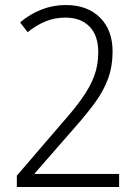

<svg xmlns="http://www.w3.org/2000/svg" viewBox="-20 -744 553 764"><path d="M454 0H47V-45L230 -258Q277 -311 308 -355Q339 -399 355 -442Q371 -485 371 -536Q371 -603 336 -638.5Q301 -674 240 -674Q198 -674 161.5 -659Q125 -644 90 -616L60 -655Q99 -688 145 -706Q191 -724 242 -724Q328 -724 378 -674Q428 -624 428 -539Q428 -480 410 -431Q392 -382 358 -335.5Q324 -289 277 -236L118 -54V-52H454Z"/></svg>

Font: Noto Sans Georgian SemiCondensed Light
Style: Regular
Weight: 300
Width: 4
Designer: Monotype Design Team, Akaki Razmadze
Foundry: Google LLC
Version: Version 2.005; ttfautohint (v1.8.4.7-5d5b)